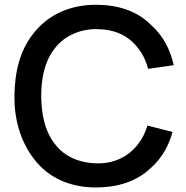

<svg xmlns="http://www.w3.org/2000/svg" viewBox="-20 -786 797 821"><path d="M610.4 -249C602.1 -220.8 589.6 -194.8 571.9 -171.9C530.2 -115.6 467.7 -86.5 395.8 -87.5C322.9 -88.5 255.2 -114.6 213.5 -171.9C168.8 -230.2 157.3 -302.1 156.2 -375C156.2 -447.9 169.8 -522.9 213.5 -578.1C255.2 -634.4 325 -662.5 395.8 -661.5C468.8 -660.4 529.2 -635.4 571.9 -578.1C591.7 -553.1 605.2 -522.9 613.5 -491.7L722.9 -507.3C708.3 -571.9 680.2 -631.2 624 -681.2C563.5 -740.6 482.3 -765.6 389.6 -765.6C283.3 -765.6 189.6 -726 125 -645.8C63.5 -569.8 42.7 -475 41.7 -375C40.6 -280.2 65.6 -183.3 126 -105.2C187.5 -25 281.2 15.6 389.6 15.6C480.2 15.6 562.5 -8.3 625 -67.7C676 -113.5 702.1 -165.6 717.7 -221.9Z"/></svg>

Font: Manrope Semibold
Style: Regular
Weight: 600
Width: 4
Designer: Michael Sharanda
Foundry: Michael Sharanda
Version: Version 2.000;PS 002.000;hotconv 1.0.88;makeotf.lib2.5.64775